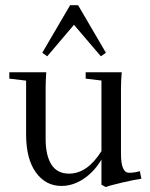

<svg xmlns="http://www.w3.org/2000/svg" viewBox="-20 -719 590 754"><path d="M165.5 -498 146 -511.7 255.4 -698.7H286.6L396 -511.7L376 -498L270.5 -621.6ZM221.2 11.2Q159.2 11.2 120.8 -42Q82.5 -95.2 82.5 -191.4V-402.3L16.6 -410.2V-435.1H161.6Q159.2 -400.9 159.2 -370.1V-173.8Q159.2 -109.4 181.6 -73.2Q204.1 -37.1 251.5 -37.1Q322.8 -37.1 378.4 -125.5V-402.8L316.4 -410.2V-435.1H458Q455.1 -402.3 455.1 -370.1V-114.7Q455.1 -40.5 486.8 -40.5Q508.3 -40.5 529.3 -46.9L535.2 -17.1Q512.2 -14.2 460.4 -2.2Q408.7 9.8 395.5 15.6L378.4 6.3V-92.3Q349.6 -43.9 307.9 -16.4Q266.1 11.2 221.2 11.2Z"/></svg>

Font: Elstob
Style: Regular
Weight: 400
Designer: Peter S. Baker
Version: Version 1.015